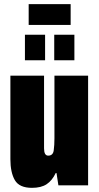

<svg xmlns="http://www.w3.org/2000/svg" viewBox="-20 -892 477 924"><path d="M118 -772V-872H320V-772ZM100 -602V-725H197V-602ZM241 -602V-725H338V-602ZM134 12Q73 12 51.5 -25Q30 -62 30 -126V-528H192V-178Q192 -143 212 -143Q235 -143 238.5 -168Q242 -193 242 -226V-528H404V0H261L252 -59H248Q231 -23 204.5 -5.5Q178 12 134 12Z"/></svg>

Font: Archivo ExtraCondensed Black
Style: Regular
Weight: 900
Width: 2
Designer: Hector Gatti
Foundry: Omnibus-Type
Version: Version 2.001; ttfautohint (v1.8.3)